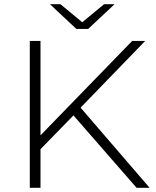

<svg xmlns="http://www.w3.org/2000/svg" viewBox="-20 -895 743 915"><path d="M330 -345 631 0H693L364 -382L672 -700H610L173 -250V-700H122V0H173V-184ZM526 -875H476L372 -789L268 -875H218L344 -757H400Z"/></svg>

Font: Montserrat Custom ExtraLight
Style: Regular
Weight: 300
Designer: Julieta Ulanovsky
Foundry: Julieta Ulanovsky
Version: Version 7.200